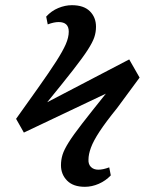

<svg xmlns="http://www.w3.org/2000/svg" viewBox="-20 -624 600 740"><path d="M307 96Q262 96 238.5 72Q215 48 215 13Q215 -8 221 -27.5Q227 -47 244.5 -75Q262 -103 296.5 -147.5Q331 -192 388 -263L72 -113L42 -166L126 -284Q170 -346 196 -386.5Q222 -427 233.5 -453.5Q245 -480 245 -502Q245 -539 206 -539Q188 -539 164 -530L158 -560Q178 -582 204.5 -593Q231 -604 257 -604Q303 -604 326.5 -580.5Q350 -557 350 -521Q350 -500 343.5 -480.5Q337 -461 318 -431.5Q299 -402 261.5 -354Q224 -306 162 -230L478 -395L518 -325L431 -207Q388 -154 364 -117.5Q340 -81 330.5 -55Q321 -29 321 -9Q320 9 330.5 19.5Q341 30 359 30Q377 30 401 21L407 52Q387 73 360.5 84.5Q334 96 307 96Z"/></svg>

Font: Literata 36pt Medium
Style: Italic
Weight: 500
Italic angle: -2°
Designer: Latin by Veronika Burian and Jose Scaglione. Greek by Irene Vlachou. Cyrillic by Vera Evstafieva
Foundry: TypeTogether
Version: Version 3.002